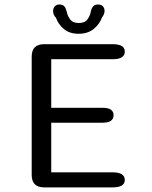

<svg xmlns="http://www.w3.org/2000/svg" viewBox="-20 -810 659 830"><path d="M519.5 -587Q519.5 -554 467 -554H201.5V-344H422Q448 -344 459.5 -335.8Q471 -327.5 471 -312Q471 -296.5 459.5 -288Q448 -279.5 422 -279.5H201.5V-65H467Q519.5 -65 519.5 -32Q519.5 0 467 0H171Q117 0 117 -54V-565Q117 -619 171 -619H467Q519.5 -619 519.5 -587ZM404.5 -790.5Q417.5 -790.5 424.8 -782.8Q432 -775 432 -762Q432 -756.5 429.5 -749.5Q427 -742.5 421.5 -735.5Q411 -706.5 385.5 -685.2Q360 -664 319.5 -664Q280.5 -664 256.2 -684.5Q232 -705 222 -733Q215 -740 212.2 -747.5Q209.5 -755 209.5 -761.5Q209.5 -774.5 216.8 -782.5Q224 -790.5 236 -790.5Q252 -790.5 258.8 -781.8Q265.5 -773 268.5 -759.5Q271.5 -742.5 283 -726.5Q294.5 -710.5 320.5 -710.5Q347 -710.5 358.2 -726.5Q369.5 -742.5 372.5 -759.5Q375 -773 382 -781.8Q389 -790.5 404.5 -790.5Z"/></svg>

Font: Sono Monospace
Style: Regular
Weight: 400
Designer: Tyler Finck
Foundry: Tyler Finck
Version: Version 2.112